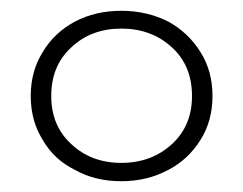

<svg xmlns="http://www.w3.org/2000/svg" viewBox="-20 -765 451 356"><path d="M205 -429Q156 -429 119 -450Q80 -469 59 -506Q37 -541 37 -587Q37 -633 59 -668Q80 -704 119 -725Q157 -745 205 -745Q252 -745 292 -725Q330 -704 352 -668Q374 -633 374 -587Q374 -541 352 -506Q329 -469 292 -450Q253 -429 205 -429ZM299 -498Q336 -532 336 -587Q336 -643 299 -677Q261 -712 205 -712Q149 -712 112 -677Q75 -643 75 -587Q75 -532 112 -498Q149 -463 205 -463Q261 -463 299 -498Z"/></svg>

Font: Montserrat Light Alt1
Style: Light
Weight: 500
Designer: Differentunic
Foundry: Julieta Ulanovsky
Version: 0.1